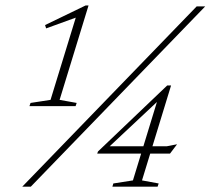

<svg xmlns="http://www.w3.org/2000/svg" viewBox="-20 -700 790 720"><path d="M169.5 -325.5 266 -640 275.5 -638 153 -593.5 149 -606 301 -679.5H312L203.5 -325.5L267.5 -314L263.5 -302H90.5L94.5 -314ZM63.5 0 717.5 -676H749.5L95.5 0ZM575.5 -340.5 601.5 -348.5 370 -131.5 371.5 -151.5H605.5L644 -159L617.5 -124H344.5L347.5 -132L607 -379.5H621.5L512.5 -23.5L575 -12L571 0H401.5L405 -12L478.5 -23.5Z"/></svg>

Font: Newsreader 16pt 16pt ExtraLight
Style: Italic
Weight: 250
Italic angle: -17°
Version: Version 1.003